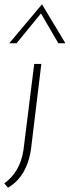

<svg xmlns="http://www.w3.org/2000/svg" viewBox="-29 -682 324 892"><path d="M-9 170Q27 144 49.5 105.5Q72 67 80 15L130 -385H163L116 3Q108 69 80.5 116.5Q53 164 8 190ZM242 -481 157 -627 169 -629 48 -481H14L166 -662L275 -481Z"/></svg>

Font: Josefin Sans Thin ExtraLight
Style: Italic
Weight: 250
Italic angle: -7°
Version: Version 2.000